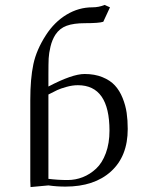

<svg xmlns="http://www.w3.org/2000/svg" viewBox="-20 -759 589 786"><path d="M104 -19V-350.1Q104 -436.5 116.5 -495.6Q128.9 -554.7 168 -615.2Q202.6 -668.9 252.4 -699Q302.2 -729 357.9 -729Q384.8 -729 408.2 -738.8L430.2 -729L402.8 -669.9Q385.7 -664.1 328.1 -664.1Q281.7 -664.1 252.9 -653.6Q224.1 -643.1 207 -617.2Q193.4 -596.2 186.8 -568.6Q180.2 -541 179.2 -519.8Q178.2 -498.5 178.2 -454.1V-404.8Q275.9 -456.1 326.2 -456.1Q367.7 -456.1 399.4 -443.1Q431.2 -430.2 450.4 -409.2Q469.7 -388.2 481.9 -357.9Q494.1 -327.6 498.5 -297.1Q502.9 -266.6 502.9 -231Q502.9 -119.6 434.6 -57.4Q366.2 4.9 248 4.9Q211.9 4.9 178.2 0L105 6.8ZM178.2 -26.9Q216.8 -22 256.8 -22Q289.1 -22 318.8 -33.7Q348.6 -45.4 373.5 -68.6Q398.4 -91.8 413.3 -132.1Q428.2 -172.4 428.2 -224.1Q428.2 -410.2 298.8 -410.2Q276.4 -410.2 252 -403.3Q227.5 -396.5 214.1 -390.1Q200.7 -383.8 178.2 -372.1Z"/></svg>

Font: Dehuti Alt
Style: Book
Weight: 400
Version: Version 1.2